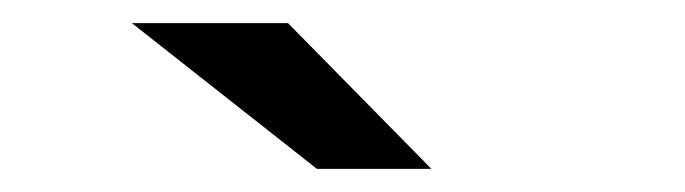

<svg xmlns="http://www.w3.org/2000/svg" viewBox="-20 -704 592 166"><path d="M94 -684H229L353 -558H254Z"/></svg>

Font: Montserrat Ace
Style: Bold
Weight: 600
Designer: Julieta Ulanovsky
Foundry: Julieta Ulanovsky
Version: Version 1